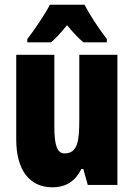

<svg xmlns="http://www.w3.org/2000/svg" viewBox="-20 -786 569 816"><path d="M339 -766H192C175 -731 123 -654 96 -620V-606H197C214 -620 237 -645 265 -679C292 -646 315 -622 335 -606H434V-620C394 -673 362 -722 339 -766ZM479 -553H317V-280C317 -191 312 -134 254 -134C222 -134 211 -172 211 -246V-553H49V-193C49 -64 105 10 202 10C261 10 300 -16 326 -68H334L353 0H479Z"/></svg>

Font: Noto Sans Georgian ExtraCondensed Black
Style: Regular
Weight: 900
Width: 2
Designer: Monotype Design Team, Akaki Razmadze
Foundry: Google LLC
Version: Version 2.005